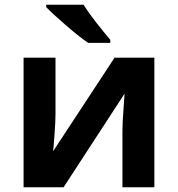

<svg xmlns="http://www.w3.org/2000/svg" viewBox="-20 -786 747 806"><path d="M213 -544H79V0H247L503 -393Q502 -370 498 -320.5Q494 -271 494 -234V0H628V-544H461L203 -151Q205 -167 209 -222.5Q213 -278 213 -310ZM331 -766H174V-756Q201 -728 256.5 -680Q312 -632 350 -606H443V-619Q419 -647 385.5 -689.5Q352 -732 331 -766Z"/></svg>

Font: Noto Sans UI
Style: Bold
Weight: 700
Designer: Monotype Design Team
Foundry: Monotype Imaging Inc.
Version: Version 1.901